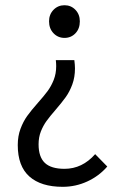

<svg xmlns="http://www.w3.org/2000/svg" viewBox="-20 -518 464 734"><path d="M226.6 127.4Q294.4 127.4 343.8 71.3L390.1 118.6Q358.4 155.2 313.7 175.7Q269.1 196.2 219.7 196.2Q136.7 196.2 92.3 156.7Q47.9 117.2 47.9 36.6Q47.9 2.4 58.4 -25.7Q68.9 -53.7 84 -74.7Q99.1 -95.7 124.5 -124.5Q148 -150.9 161.9 -169.7Q175.8 -188.5 185.3 -212.4Q194.8 -236.3 194.8 -265.2Q194.8 -276.4 193.4 -288.1H264.2Q266.6 -269.5 266.6 -256.4Q266.6 -222.7 256.4 -195.1Q246.1 -167.5 231.5 -147Q216.8 -126.5 192.9 -98.7Q170.4 -72.8 157.7 -55.2Q145 -37.6 136.2 -15.4Q127.5 6.8 127.5 33.7Q127.5 82 151.4 104.7Q175.3 127.4 226.6 127.4ZM167.5 -436.5Q167.5 -462.9 184.6 -480.5Q201.7 -498 226.6 -498Q251.5 -498 268.3 -480.5Q285.2 -462.9 285.2 -436.5Q285.2 -408.2 268.3 -390.6Q251.5 -373.1 226.6 -373.1Q201.7 -373.1 184.6 -390.9Q167.5 -408.7 167.5 -436.5Z"/></svg>

Font: Varta
Style: Regular
Weight: 400
Designer: Joana Correia, Viktoriya Grabowska, Eben Sorkin
Foundry: Sorkin Type
Version: Version 1.002; ttfautohint (v1.3) -l 8 -r 24 -G 200 -x 12 -H